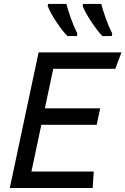

<svg xmlns="http://www.w3.org/2000/svg" viewBox="-20 -937 625 957"><path d="M441.9 0H28.8L172.4 -675.8H585.4L554.7 -594.2H245.6L203.6 -397H479.5L461.9 -314.9H186L136.7 -82H447.3ZM537.1 -757.3H490.2Q469.2 -777.8 436.3 -827.1Q403.3 -876.5 392.1 -907.2L394 -917.5H484.9Q492.2 -887.7 507.3 -845.2Q522.5 -802.7 539.6 -769.5ZM363.3 -757.3H316.4Q293.5 -778.8 261.2 -827.6Q229 -876.5 217.8 -907.2L219.7 -917.5H311Q318.4 -887.7 333.5 -845.2Q348.6 -802.7 365.7 -769.5Z"/></svg>

Font: Cadman
Style: Italic
Weight: 400
Italic angle: -12°
Designer: Paul James MIller
Foundry: High-Logic / Made with FontCreator
Version: Version 2.114;March 28, 2021;FontCreator 13.0.0.2683 64-bit